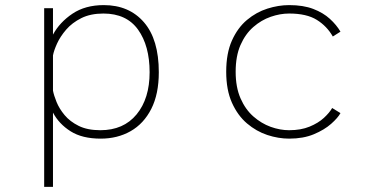

<svg xmlns="http://www.w3.org/2000/svg" viewBox="-20 -532 1460 752"><path d="M153 -500H187.5V-396.5Q214 -445 264 -478.5Q314 -512 386.5 -512Q485.5 -512 543.8 -444.8Q602 -377.5 602 -249Q602 -163.5 572.5 -105.5Q543 -47.5 491.5 -18.2Q440 11 374.5 11Q302 11 256.5 -17.8Q211 -46.5 187.5 -91V200H153ZM385 -479Q334.5 -479 298.5 -461Q262.5 -443 239.2 -416Q216 -389 203.5 -361.5Q191 -334 187.5 -315V-177Q191 -158.5 201.5 -132.5Q212 -106.5 233 -81.2Q254 -56 288.2 -39Q322.5 -22 373 -22Q464 -22 515 -84Q566 -146 566 -249Q566 -352.5 520.8 -415.8Q475.5 -479 385 -479Z M1313.5 -89Q1303.5 -70.5 1277 -47Q1250.5 -23.5 1209.2 -6.2Q1168 11 1112.5 11Q1070.5 11 1027.2 -3.2Q984 -17.5 947.5 -48.5Q911 -79.5 888.5 -129.5Q866 -179.5 866 -251Q866 -323.5 888.5 -373.5Q911 -423.5 947.5 -454Q984 -484.5 1027.2 -498.2Q1070.5 -512 1112.5 -512Q1168 -512 1207 -497Q1246 -482 1272 -458.2Q1298 -434.5 1313.5 -408L1283.5 -389Q1260.5 -429.5 1220.8 -454.2Q1181 -479 1112.5 -479Q1077 -479 1040.2 -466.2Q1003.5 -453.5 972.2 -426.2Q941 -399 922 -355.8Q903 -312.5 903 -251Q903 -190.5 922 -147Q941 -103.5 972.2 -76Q1003.5 -48.5 1040.2 -35.2Q1077 -22 1112.5 -22Q1158.5 -22 1192.5 -36Q1226.5 -50 1248.5 -70.2Q1270.5 -90.5 1281 -109Z"/></svg>

Font: League Mono Thin
Style: Regular
Weight: 100
Width: 6
Designer: Tyler Finck
Foundry: The League of Moveable Type / Tyler Finck
Version: Version 2.300;RELEASE